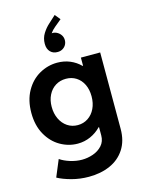

<svg xmlns="http://www.w3.org/2000/svg" viewBox="-149 -909 895 1206"><g transform="rotate(-15 299.0 -306.0)"><path d="M74.7 164.6 120.1 55.7Q146 73.7 184.8 85.9Q223.6 98.1 261.2 98.1Q297.4 98.1 333 85.9Q368.7 73.7 392.6 47.4Q416.5 21 416.5 -18.6V-72.3H414.1Q383.8 -41 344.7 -23.7Q305.7 -6.3 261.7 -6.3Q202.1 -6.3 148.7 -37.1Q95.2 -67.9 62 -127.2Q28.8 -186.5 28.8 -268.1Q28.8 -350.1 62.3 -409.7Q95.7 -469.2 150.4 -500.2Q205.1 -531.2 266.6 -531.2Q311 -531.2 349.1 -515.4Q387.2 -499.5 416.5 -470.2H419.4V-523.4H544.9V-26.4Q544.9 51.3 509.8 105.2Q474.6 159.2 413.8 186Q353 212.9 275.4 212.9Q217.3 212.9 163.8 198.5Q110.4 184.1 74.7 164.6ZM421.4 -271.5Q421.4 -315.9 405 -349.4Q388.7 -382.8 359.6 -401.1Q330.6 -419.4 293.5 -419.4Q255.4 -419.4 225.6 -400.9Q195.8 -382.3 179 -348.6Q162.1 -314.9 162.1 -271.5Q162.1 -228 178.7 -193.1Q195.3 -158.2 224.9 -138.4Q254.4 -118.7 292 -118.7Q329.1 -118.7 358.6 -138.2Q388.2 -157.7 404.8 -192.4Q421.4 -227.1 421.4 -271.5ZM358.4 -789.6 313.5 -752.4Q294.9 -737.3 281.7 -718.3Q283.7 -718.8 288.1 -718.8Q303.2 -718.8 317.6 -710.7Q332 -702.6 341.3 -688.5Q350.6 -674.3 350.6 -656.2Q350.6 -638.2 341.8 -624Q333 -609.9 318.6 -602.3Q304.2 -594.7 288.1 -595.2Q259.8 -594.2 241.2 -613Q222.7 -631.8 222.7 -665.5Q222.7 -702.6 241.2 -731.9Q259.8 -761.2 282.2 -781.2L329.6 -824.7Z"/></g></svg>

Font: Reddit Sans
Style: Bold
Weight: 700
Designer: Stephen Hutchings
Foundry: Reddit
Version: Version 1.013